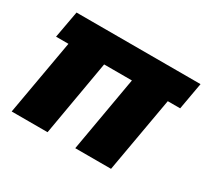

<svg xmlns="http://www.w3.org/2000/svg" viewBox="-118 -737 979 912"><g transform="rotate(30 372.0 -280.5)"><path d="M37.1 -413.1 64 -561H744.1L717.8 -413.1H649.9L577.1 0H380.9L453.1 -413.1H300.8L229 0H32.2L105 -413.1Z"/></g></svg>

Font: Poppins ExtraBold
Style: Italic
Weight: 800
Italic angle: -10°
Designer: Ninad Kale (Devanagari), Jonny Pinhorn (Latin)
Foundry: Indian Type Foundry
Version: Version 3.200;PS 1.000;hotconv 16.6.54;makeotf.lib2.5.65590